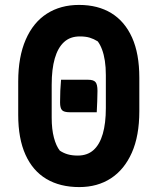

<svg xmlns="http://www.w3.org/2000/svg" viewBox="-20 -740 640 780"><path d="M228 -416H338Q360 -416 368 -406.5Q376 -397 376 -371Q376 -349 375 -328Q374 -307 373 -284H263Q240 -284 232 -292.5Q224 -301 224 -324Q224 -349 225 -371.5Q226 -394 228 -416ZM301 -720Q378 -720 432.5 -686.5Q487 -653 516.5 -587.5Q546 -522 546 -424V-288Q546 -188 515.5 -119.5Q485 -51 430.5 -15.5Q376 20 302 20Q224 20 168.5 -13Q113 -46 83.5 -111.5Q54 -177 54 -273V-409Q54 -509 84.5 -579Q115 -649 170.5 -684.5Q226 -720 301 -720ZM190 -262Q190 -215 199 -181Q208 -147 223 -128Q238 -118 255.5 -113Q273 -108 296 -108Q335 -108 360 -130.5Q385 -153 397.5 -196Q410 -239 410 -301V-435Q410 -467 406 -493Q402 -519 394.5 -539Q387 -559 377 -572Q361 -582 344.5 -587Q328 -592 304 -592Q265 -592 240 -569Q215 -546 202.5 -502.5Q190 -459 190 -396Z"/></svg>

Font: Rec Mono Semicasual
Style: Bold
Weight: 700
Version: Version 1.085; ttfautohint (v1.8.4.7-5d5b)